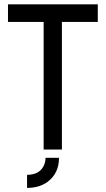

<svg xmlns="http://www.w3.org/2000/svg" viewBox="-20 -704 497 904"><path d="M107.4 180.7V119.1Q166 119.1 186.5 75.2Q194.3 58.6 194.3 39.1H257.8Q257.8 111.3 205.1 151.4Q166 180.7 107.4 180.7ZM17.6 -600.6V-683.6H440.4V-600.6H271.5V0H185.5V-600.6Z"/></svg>

Font: Post No Bills Colombo
Style: SemiBold
Weight: 700
Designer: Kosala Senevirathne, Siva Puranthara, Lasantha Premarathna, Tharique Azeez
Foundry: Mooniak
Version: Version 1.220 ; ttfautohint (v1.5)